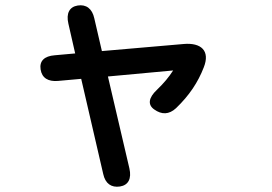

<svg xmlns="http://www.w3.org/2000/svg" viewBox="-20 -651 1040 733"><path d="M474 -8 392 -359 641 -382C625 -357 606 -334 579 -308C547 -278 543 -251 569 -233C597 -213 625 -213 652 -238C703 -287 736 -337 758 -394C783 -457 748 -489 681 -483L369 -456L340 -581C332 -618 309 -635 277 -630C245 -625 232 -600 241 -561L267 -447L189 -440C149 -437 130 -418 135 -386C140 -353 164 -339 201 -342L290 -350L374 13C382 50 405 66 438 61C470 56 483 31 474 -8Z"/></svg>

Font: 寒蝉团圆体 Round
Style: Regular
Weight: 500
Designer: 寒蝉字型
Version: Version 2.700;Glyphs 3.1.1 (3135)